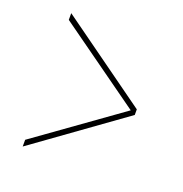

<svg xmlns="http://www.w3.org/2000/svg" viewBox="-94 -679 613 644"><g transform="rotate(20 212.5 -357.0)"><path d="M54 -119 371 -347V-367L54 -595V-571L353 -357L54 -143Z"/></g></svg>

Font: Noto Serif Display ExtraCondensed ExtraBold
Style: Regular
Weight: 800
Width: 2
Designer: Monotype Design Team
Foundry: Monotype Imaging Inc.
Version: Version 2.009